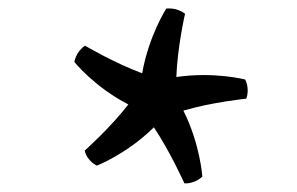

<svg xmlns="http://www.w3.org/2000/svg" viewBox="-20 -684 705 455"><path d="M209.5 -291.5C209.5 -291.5 280.3 -318.8 344.7 -382.3C383.8 -323.7 417 -249.5 417 -249.5C442.4 -248 459.5 -265.6 459.5 -265.6C459.5 -265.6 454.6 -341.8 414.6 -421.9C482.4 -441.9 563.5 -450.2 563.5 -450.2C572.8 -474.1 561 -495.6 561 -495.6C561 -495.6 487.3 -514.6 397.9 -501.5C400.4 -572.3 418.5 -651.4 418.5 -651.4C397.9 -667.5 374 -663.6 374 -663.6C374 -663.6 332.5 -599.1 316.9 -510.3C251 -534.7 181.6 -575.7 181.6 -575.7C159.7 -561.5 156.2 -537.1 156.2 -537.1C156.2 -537.1 204.1 -477.5 284.2 -436.5C241.2 -380.9 180.7 -327.1 180.7 -327.1C186.5 -301.8 209.5 -291.5 209.5 -291.5Z"/></svg>

Font: Basic
Style: Regular
Weight: 400
Designer: Magnus Gaarde
Foundry: Magnus Gaarde
Version: Version 1.001